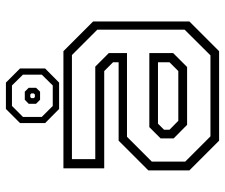

<svg xmlns="http://www.w3.org/2000/svg" viewBox="-77 -703 780 666"><g transform="rotate(-90 313.0 -370.0)"><path d="M158 0 55 -103V-245.5L158 -348.5H430V-368L399.5 -398.5H62V-540H468.5L571.5 -437V-103L468.5 0ZM213 -111 166 -157.5V-203L205 -242H462V-159.5L413.5 -111ZM173 -30H454L543 -119.5V-422.5L455 -510.5H94V-429.5H415L462 -382.5V-319.5H171.5L85.5 -233.5V-117.5ZM227 -141.5H399.5L430 -172V-212H217L196 -191V-172ZM268 -555 219 -603.5V-690.5L268 -739.5H359.5L408.5 -690.5V-603.5L359.5 -555ZM278.5 -577H349.5L387 -615V-680.5L349.5 -718.5H278.5L240.5 -680.5V-615ZM300 -621 286 -635V-660.5L300 -674H328L341.5 -660.5V-635L328 -621ZM309.5 -639H318L322 -643V-651.5L318 -655H309.5L305.5 -651.5V-643Z"/></g></svg>

Font: Tourney Thin Light
Style: Regular
Weight: 300
Version: Version 1.015